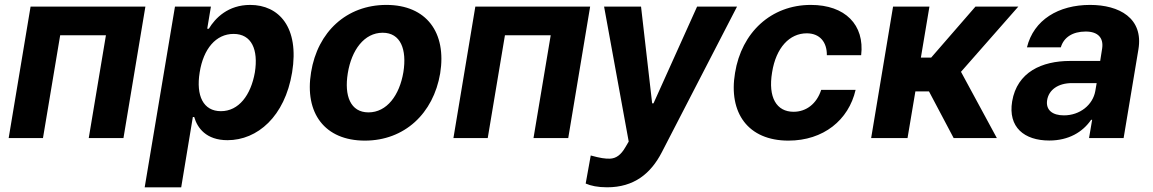

<svg xmlns="http://www.w3.org/2000/svg" viewBox="-20 -573 4787 797"><path d="M16 0H158.4L229.8 -426.5H419.7L348.4 0H492.5L583.5 -545.5H106.9Z M580.6 204.5H732.2L780.5 -87.4H786.2C799 -41.9 835.9 8.9 924.4 8.9C1048.7 8.9 1162.3 -89.5 1192.5 -272C1223.4 -459.5 1138.1 -552.6 1018.5 -552.6C926.8 -552.6 873.6 -498.2 846.9 -453.8H840.2L855.5 -545.5H706.3ZM808.9 -272.7C824.2 -370 876.1 -432.2 949.6 -432.2C1024.5 -432.2 1052.9 -367.2 1038 -272.7C1021.3 -177.6 970.9 -111.5 897 -111.5C823.9 -111.5 793 -175.4 808.9 -272.7Z M1494.7 10.7C1658.7 10.7 1779.1 -101.6 1807.2 -268.5C1834.5 -438.2 1750 -552.6 1583.8 -552.6C1418.7 -552.6 1298.3 -440.7 1271.3 -273.1C1243.3 -103.7 1327.8 10.7 1494.7 10.7ZM1423.7 -269.2C1439.3 -365.4 1491.8 -437.1 1568.5 -437.1C1643.1 -437.1 1669.4 -367.9 1654.5 -273.8C1638.5 -177.6 1585.9 -106.5 1509.6 -106.5C1434.7 -106.5 1408.4 -175.4 1423.7 -269.2Z M1862.2 0H2004.6L2076 -426.5H2266L2194.6 0H2338.8L2429.7 -545.5H1953.1Z M2500 204.5C2611.9 204.5 2681.5 147.7 2727.3 58.9L3039.4 -545.5H2873.6L2692.8 -144.2H2687.1L2641 -545.5H2487.6L2589.8 14.6L2576.3 37.6C2557.2 71 2536.9 84.5 2512.1 85.6C2492.2 86.3 2471.2 83.1 2432.2 72.4L2411.2 188.9C2432.2 198.2 2461.3 204.5 2500 204.5Z M3252.8 10.7C3398.1 10.7 3502.8 -74.6 3531.6 -199.9H3388.8C3370 -142 3326.7 -109 3274.1 -109C3203.5 -109 3167.6 -168.3 3185 -272.7C3201.3 -375.7 3257.8 -434.7 3328.8 -434.7C3383.5 -434.7 3413 -397.7 3412.3 -343.8H3554.7C3569.6 -469.8 3488.3 -552.6 3345.9 -552.6C3180.4 -552.6 3058.2 -437.9 3031.2 -270.6C3003.2 -104.8 3084.9 10.7 3252.8 10.7Z M3596.2 0H3747.2L3779.8 -193.5H3836.3L3938.6 0H4117.9L3969.1 -274.9L4207 -545.5H4029.1L3845.2 -333.8H3802.6L3838.1 -545.5H3687.1Z M4335.6 10.3C4416.2 10.3 4474.4 -24.9 4509.2 -75.6H4513.5L4500.7 0H4644.2L4705.6 -367.9C4727.3 -497.9 4625.7 -552.6 4505 -552.6C4373.9 -552.6 4271 -490.8 4242.9 -376.4H4383.5C4395.6 -418.3 4432.9 -442.1 4486.9 -442.1C4538 -442.1 4561.8 -415.5 4555 -371.4L4546.9 -320H4421.9C4304.7 -320 4202.1 -273.8 4181.5 -152.3C4163.7 -44.7 4231.9 10.3 4335.6 10.3ZM4326.7 -157.3C4333.5 -199.9 4372.2 -228.3 4430.4 -228H4532.3L4526.6 -195C4516.3 -137.4 4462.7 -94.1 4396.3 -94.1C4349.1 -94.1 4320.3 -116.1 4326.7 -157.3Z"/></svg>

Font: Margiela Sans
Style: Bold Italic
Weight: 700
Italic angle: -9.39999°
Designer: Stefan Endress, Andreas Faust
Version: Version 1.100;FEAKit 1.0